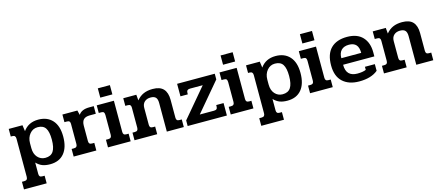

<svg xmlns="http://www.w3.org/2000/svg" viewBox="-55 -1284 4875 2118"><g transform="rotate(-15 2382.0 -225.0)"><path d="M17 121H43Q64 121 73 111.5Q82 102 82 82V-354Q82 -374 73 -383.5Q64 -393 44 -393H27V-480H184L194 -410Q254 -495 367 -495Q469 -495 527.5 -430.5Q586 -366 586 -244Q586 -120 529.5 -52.5Q473 15 369 15Q317 15 281 1Q245 -13 213 -46V84Q213 103 221.5 112Q230 121 250 121H276V208H17ZM456 -244Q456 -333 429 -374.5Q402 -416 339 -416Q284 -416 248.5 -373Q213 -330 213 -267V-211Q213 -145 248 -106Q283 -67 336 -67Q399 -67 427.5 -110Q456 -153 456 -244Z M640 -87H666Q687 -87 696 -96.5Q705 -106 705 -126V-356Q705 -375 697 -384Q689 -393 669 -393H640V-480H811L824 -427Q858 -480 946 -480H998V-393H930Q880 -393 858 -370Q836 -347 836 -300V-124Q836 -105 844.5 -96Q853 -87 873 -87H899V0H640Z M1092 -658H1230V-552H1092ZM1032 -87H1058Q1079 -87 1088 -96.5Q1097 -106 1097 -126V-351Q1097 -373 1089.5 -383Q1082 -393 1060 -393H1032V-480H1228V-124Q1228 -105 1236.5 -96Q1245 -87 1265 -87H1291V0H1032Z M1335 -87H1361Q1382 -87 1391 -96.5Q1400 -106 1400 -126V-356Q1400 -375 1391.5 -384Q1383 -393 1363 -393H1335V-480H1484L1490 -414Q1523 -455 1567.5 -475Q1612 -495 1673 -495Q1757 -495 1796 -452.5Q1835 -410 1835 -328V-124Q1835 -105 1843.5 -96Q1852 -87 1872 -87H1898V0H1704V-327Q1704 -371 1686 -390.5Q1668 -410 1627 -410Q1584 -410 1557.5 -385.5Q1531 -361 1531 -317V-124Q1531 -105 1539.5 -96Q1548 -87 1568 -87H1594V0H1335Z M1942 -64 2219 -392H2073Q2034 -392 2034 -355V-337H1950V-480H2380V-415L2104 -88H2266Q2287 -88 2296.5 -97Q2306 -106 2306 -125V-142H2390V0H1942Z M2494 -658H2632V-552H2494ZM2434 -87H2460Q2481 -87 2490 -96.5Q2499 -106 2499 -126V-351Q2499 -373 2491.5 -383Q2484 -393 2462 -393H2434V-480H2630V-124Q2630 -105 2638.5 -96Q2647 -87 2667 -87H2693V0H2434Z M2727 121H2753Q2774 121 2783 111.5Q2792 102 2792 82V-354Q2792 -374 2783 -383.5Q2774 -393 2754 -393H2737V-480H2894L2904 -410Q2964 -495 3077 -495Q3179 -495 3237.5 -430.5Q3296 -366 3296 -244Q3296 -120 3239.5 -52.5Q3183 15 3079 15Q3027 15 2991 1Q2955 -13 2923 -46V84Q2923 103 2931.5 112Q2940 121 2960 121H2986V208H2727ZM3166 -244Q3166 -333 3139 -374.5Q3112 -416 3049 -416Q2994 -416 2958.5 -373Q2923 -330 2923 -267V-211Q2923 -145 2958 -106Q2993 -67 3046 -67Q3109 -67 3137.5 -110Q3166 -153 3166 -244Z M3400 -658H3538V-552H3400ZM3340 -87H3366Q3387 -87 3396 -96.5Q3405 -106 3405 -126V-351Q3405 -373 3397.5 -383Q3390 -393 3368 -393H3340V-480H3536V-124Q3536 -105 3544.5 -96Q3553 -87 3573 -87H3599V0H3340Z M3643 -235Q3643 -365 3708 -430Q3773 -495 3893 -495Q4009 -495 4069.5 -430.5Q4130 -366 4130 -256V-209H3773Q3773 -139 3806 -106.5Q3839 -74 3901 -74Q3963 -74 4000 -90V-125H4113V-49Q4037 15 3900 15Q3780 15 3711.5 -48.5Q3643 -112 3643 -235ZM4000 -284Q4000 -346 3973 -376Q3946 -406 3891 -406Q3834 -406 3803.5 -374.5Q3773 -343 3773 -284Z M4184 -87H4210Q4231 -87 4240 -96.5Q4249 -106 4249 -126V-356Q4249 -375 4240.5 -384Q4232 -393 4212 -393H4184V-480H4333L4339 -414Q4372 -455 4416.5 -475Q4461 -495 4522 -495Q4606 -495 4645 -452.5Q4684 -410 4684 -328V-124Q4684 -105 4692.5 -96Q4701 -87 4721 -87H4747V0H4553V-327Q4553 -371 4535 -390.5Q4517 -410 4476 -410Q4433 -410 4406.5 -385.5Q4380 -361 4380 -317V-124Q4380 -105 4388.5 -96Q4397 -87 4417 -87H4443V0H4184Z"/></g></svg>

Font: Pridi Medium
Style: Regular
Weight: 500
Designer: Katatrad Team
Foundry: CadsonDemak
Version: Version 1.001